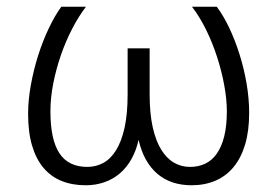

<svg xmlns="http://www.w3.org/2000/svg" viewBox="-20 -532 819 567"><path d="M620.1 -512.2Q639.6 -486.3 657 -449.7Q674.3 -413.1 687.5 -371.1Q700.7 -329.1 708.3 -284.7Q715.8 -240.2 715.8 -198.2Q715.8 -145.5 703.9 -105.5Q691.9 -65.4 669.7 -38.6Q647.5 -11.7 616 1.7Q584.5 15.1 545.9 15.1Q483.9 15.1 444.1 -19.3Q404.3 -53.7 389.2 -119.1Q382.3 -87.4 368.2 -62.3Q354 -37.1 334 -20Q314 -2.9 288.3 6.1Q262.7 15.1 232.9 15.1Q193.4 15.1 161.9 2.4Q130.4 -10.3 108.4 -36.4Q86.4 -62.5 74.7 -102.1Q63 -141.6 63 -195.8Q63 -235.8 71 -280.5Q79.1 -325.2 92.5 -367.7Q106 -410.2 123.8 -447.8Q141.6 -485.4 161.1 -512.2H233.9Q211.9 -483.4 192.9 -446.5Q173.8 -409.7 159.7 -368.7Q145.5 -327.6 137.2 -285.2Q128.9 -242.7 128.9 -203.1Q128.9 -119.6 155.5 -79.3Q182.1 -39.1 237.8 -39.1Q263.2 -39.1 284.9 -50.8Q306.6 -62.5 322.8 -88.4Q338.9 -114.3 347.9 -155Q356.9 -195.8 356.9 -253.9V-389.2H421.9V-253.9Q421.9 -197.3 430.9 -156.7Q439.9 -116.2 456.1 -90.1Q472.2 -64 493.9 -51.5Q515.6 -39.1 541 -39.1Q565.9 -39.1 585.9 -48.6Q606 -58.1 620.1 -78.1Q634.3 -98.1 642.1 -129.2Q649.9 -160.2 649.9 -203.1Q649.9 -238.3 642.3 -279.8Q634.8 -321.3 621.3 -363Q607.9 -404.8 588.9 -443.6Q569.8 -482.4 546.9 -512.2Z"/></svg>

Font: Clear Sans Light
Style: Regular
Weight: 300
Foundry: Intel Corporation
Version: Version 1.00